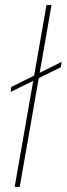

<svg xmlns="http://www.w3.org/2000/svg" viewBox="-20 -740 264 760"><path d="M22 -376 25 -396 224 -495 221 -474ZM38 0 164 -720H184L58 0Z"/></svg>

Font: DM Sans 16pt Thin
Style: Italic
Weight: 250
Italic angle: -10°
Version: Version 4.004;gftools[0.9.30]